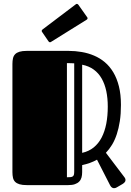

<svg xmlns="http://www.w3.org/2000/svg" viewBox="-20 -967 686 1003"><path d="M486.8 -132.8Q468.3 -122.6 449 -115.7Q429.7 -108.9 409.2 -104.5V-67.9Q409.2 -52.2 405.8 -39.8Q402.3 -27.3 393.8 -18.6Q385.3 -9.8 371.3 -4.9Q357.4 0 336.4 0H120.1Q96.7 0 82 -4.4Q67.4 -8.8 59.1 -17.1Q50.8 -25.4 47.9 -38.1Q44.9 -50.8 44.9 -67.9V-632.8Q44.9 -649.9 47.9 -662.6Q50.8 -675.3 59.1 -683.8Q67.4 -692.4 82 -696.8Q96.7 -701.2 120.1 -701.2H337.9Q373 -701.2 407 -695.3Q440.9 -689.5 471.4 -676.5Q502 -663.6 527.6 -642.1Q553.2 -620.6 572 -589.1Q590.8 -557.6 601.3 -515.6Q611.8 -473.6 611.8 -418.9Q611.8 -372.1 606 -334Q600.1 -295.9 589.8 -265.1Q579.6 -234.4 565.2 -210.7Q550.8 -187 533.2 -168.9L630.9 -40Q635.7 -33.2 635.7 -26.9Q635.7 -19.5 630.6 -14.2Q625.5 -8.8 619.6 -5.4L590.3 11.7Q586.9 13.7 583.3 14.9Q579.6 16.1 575.7 16.1Q570.3 16.1 564.9 12.7Q559.6 9.3 555.2 1ZM543 -410.2Q543 -454.1 535.2 -491.2Q527.3 -528.3 511.2 -556.6Q495.1 -585 469.7 -603.5Q444.3 -622.1 409.2 -628.9V-168.5Q444.3 -176.3 469.7 -197Q495.1 -217.8 511.2 -249Q527.3 -280.3 535.2 -321Q543 -361.8 543 -410.2ZM367.7 -636.2Q357.9 -636.7 347.4 -637Q336.9 -637.2 329.6 -637.2V-41Q341.3 -41 348.6 -41.7Q356 -42.5 360.4 -45.7Q364.7 -48.8 366.2 -54.9Q367.7 -61 367.7 -72.3ZM248 -749Q246.1 -748 244.6 -747.1Q243.2 -746.1 241.7 -746.1Q236.3 -746.1 233.4 -751L200.7 -798.8Q197.8 -802.2 197.8 -805.7Q197.8 -809.1 202.1 -813L375 -943.8Q378.4 -946.8 381.8 -946.8Q385.3 -946.8 389.2 -942.4L434.1 -878.9Q437.5 -875 437.5 -871.6Q437.5 -867.2 433.1 -864.3Z"/></svg>

Font: Fascinate Inline
Style: Regular
Weight: 900
Designer: Astigmatic (AOETI)
Foundry: Astigmatic (AOETI)
Version: Version 1.000